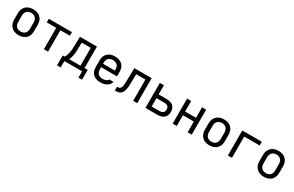

<svg xmlns="http://www.w3.org/2000/svg" viewBox="200 -2040 5601 3661"><g transform="rotate(30 3000.0 -210.0)"><path d="M170 -205Q170 -142 204.5 -106Q239 -70 300 -70Q360 -70 395 -106Q430 -142 430 -205V-345Q430 -408 395 -444Q360 -480 300 -480Q240 -480 205 -444Q170 -408 170 -345ZM80 -345Q80 -395 95.5 -434.5Q111 -474 139.5 -502Q168 -530 208.5 -545Q249 -560 300 -560Q402 -560 461 -503Q520 -446 520 -346V-205Q520 -155 505 -115Q490 -75 461.5 -47.5Q433 -20 392 -5Q351 10 300 10Q249 10 208.5 -5Q168 -20 139.5 -48Q111 -76 95.5 -116Q80 -156 80 -205Z M645 -550H1155V-471H946V0H854V-471H645Z M1225 140V-77H1270Q1284 -100 1296 -134Q1306 -162 1314.5 -204.5Q1323 -247 1325 -304L1331 -550H1705V-77H1775V140H1695V0H1305V140ZM1615 -77V-470H1417L1413 -310Q1411 -246 1404 -203Q1397 -160 1389 -133Q1379 -102 1367 -84V-77Z M2100 10Q1997 10 1938.5 -46Q1880 -102 1880 -200V-350Q1880 -448 1938.5 -504Q1997 -560 2100 -560Q2203 -560 2261.5 -504Q2320 -448 2320 -350V-249H1970V-205Q1970 -142 2004.5 -106Q2039 -70 2100 -70Q2145 -70 2178 -84Q2211 -98 2227 -125H2317Q2300 -62 2241.5 -26Q2183 10 2100 10ZM2230 -324V-350Q2230 -412 2196 -446Q2162 -480 2100 -480Q2038 -480 2004 -446Q1970 -412 1970 -350V-324Z M2528 -550H2910V0H2820V-468H2617L2612 -240Q2611 -174 2600.5 -127.5Q2590 -81 2570 -51.5Q2550 -22 2518.5 -8.5Q2487 5 2443 5H2420V-79H2438Q2461 -79 2476.5 -87.5Q2492 -96 2502 -115Q2512 -134 2516.5 -166Q2521 -198 2522 -244Z M3090 -550H3180V-348H3355Q3449 -348 3499.5 -303Q3550 -258 3550 -174Q3550 -91 3499.5 -45.5Q3449 0 3355 0H3090ZM3350 -82Q3402 -82 3429.5 -105.5Q3457 -129 3457 -174Q3457 -219 3429.5 -242.5Q3402 -266 3350 -266H3180V-82Z M3780 -550V-318H4020V-550H4110V0H4020V-236H3780V0H3690V-550Z M4370 -205Q4370 -142 4404.5 -106Q4439 -70 4500 -70Q4560 -70 4595 -106Q4630 -142 4630 -205V-345Q4630 -408 4595 -444Q4560 -480 4500 -480Q4440 -480 4405 -444Q4370 -408 4370 -345ZM4280 -345Q4280 -395 4295.5 -434.5Q4311 -474 4339.5 -502Q4368 -530 4408.5 -545Q4449 -560 4500 -560Q4602 -560 4661 -503Q4720 -446 4720 -346V-205Q4720 -155 4705 -115Q4690 -75 4661.5 -47.5Q4633 -20 4592 -5Q4551 10 4500 10Q4449 10 4408.5 -5Q4368 -20 4339.5 -48Q4311 -76 4295.5 -116Q4280 -156 4280 -205Z M5335 -550V-468H4995V0H4905V-550Z M5570 -205Q5570 -142 5604.5 -106Q5639 -70 5700 -70Q5760 -70 5795 -106Q5830 -142 5830 -205V-345Q5830 -408 5795 -444Q5760 -480 5700 -480Q5640 -480 5605 -444Q5570 -408 5570 -345ZM5480 -345Q5480 -395 5495.5 -434.5Q5511 -474 5539.5 -502Q5568 -530 5608.5 -545Q5649 -560 5700 -560Q5802 -560 5861 -503Q5920 -446 5920 -346V-205Q5920 -155 5905 -115Q5890 -75 5861.5 -47.5Q5833 -20 5792 -5Q5751 10 5700 10Q5649 10 5608.5 -5Q5568 -20 5539.5 -48Q5511 -76 5495.5 -116Q5480 -156 5480 -205Z"/></g></svg>

Font: JetBrainsMono NF
Style: Regular
Weight: 400
Monospace: yes
Designer: Philipp Nurullin, Konstantin Bulenkov
Foundry: JetBrains
Version: Version 1.0.2; ttfautohint (v1.8.3)